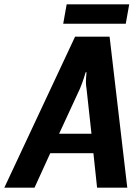

<svg xmlns="http://www.w3.org/2000/svg" viewBox="-30 -870 650 890"><path d="M-10 0 318 -700H478L560 0H420L403 -160H203L130 0ZM394 -250 371 -460Q367 -481 369 -509Q369 -517 371 -535H367L359 -509Q352 -487 341 -460L244 -250ZM263 -760 279 -850H569L553 -760Z"/></svg>

Font: Scada
Style: Bold Italic
Weight: 700
Italic angle: -10°
Version: Version 4.000